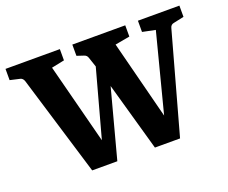

<svg xmlns="http://www.w3.org/2000/svg" viewBox="-102 -727 1048 883"><g transform="rotate(-20 421.5 -285.5)"><path d="M437 -385 334 2H211L62 -489Q57 -504 44 -507L-4 -518V-573H262V-518L199 -505L308 -83H292L396 -464ZM374 -489Q370 -503 356 -507L323 -518V-573H582V-518L510 -505L618 -83H598L707 -505L644 -518V-573H847V-518L796 -507Q789 -506 784 -501.5Q779 -497 777 -489L641 2H518L408 -388Z"/></g></svg>

Font: Rasa
Style: Bold
Weight: 700
Designer: Anna Giedrys (Yrsa+Rasa design), David Brezina (Yrsa art-direction, Rasa art-direction, design)
Foundry: Rosetta Type Foundry
Version: Version 2.004